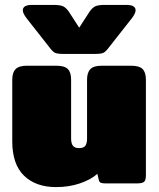

<svg xmlns="http://www.w3.org/2000/svg" viewBox="-20 -748 650 783"><path d="M180 -557 88 -674Q73 -694 73 -706Q73 -717 82.5 -722.5Q92 -728 109 -728H198Q226 -728 238 -722Q250 -716 261 -700L303 -635L345 -700Q356 -716 368 -722Q380 -728 408 -728H497Q514 -728 523.5 -722.5Q533 -717 533 -706Q533 -694 518 -674L426 -557Q412 -538 402.5 -533Q393 -528 365 -528H241Q213 -528 203.5 -533Q194 -538 180 -557ZM30 -172V-423Q30 -452 43.5 -466Q57 -480 90 -480H209Q243 -480 256.5 -466.5Q270 -453 270 -423V-183Q270 -163 277.5 -153.5Q285 -144 302 -144Q321 -144 328 -153.5Q335 -163 335 -183V-423Q335 -452 348.5 -466Q362 -480 395 -480H514Q548 -480 561.5 -466.5Q575 -453 575 -423V-33Q575 -13 567.5 -6.5Q560 0 537 0H411Q398 0 391.5 -2.5Q385 -5 383 -14L377 -39Q350 -15 305.5 0Q261 15 209 15Q126 15 78 -31.5Q30 -78 30 -172Z"/></svg>

Font: Mitr
Style: Bold
Weight: 700
Designer: Thanarat Vachiruckul
Foundry: Cadson Demak
Version: Version 1.003